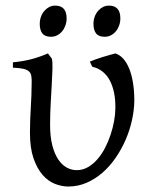

<svg xmlns="http://www.w3.org/2000/svg" viewBox="-20 -663 548 698"><path d="M468.3 -296.4Q467.8 -262.2 459.7 -225.8Q451.7 -189.5 436.8 -155Q421.9 -120.6 400.6 -89.6Q379.4 -58.6 352.8 -35.4Q326.2 -12.2 294.7 1.5Q263.2 15.1 228 15.1Q204.6 15.1 179.7 5.4Q154.8 -4.4 134.8 -27.3Q114.7 -50.3 101.8 -87.6Q88.9 -125 88.9 -180.2Q88.9 -206.1 89.8 -228.3Q90.8 -250.5 92 -272.5Q93.3 -294.4 94.2 -317.4Q95.2 -340.3 95.2 -367.2Q95.2 -380.4 93.3 -389.4Q91.3 -398.4 84.2 -404.3Q77.1 -410.2 63.7 -413.1Q50.3 -416 26.9 -417V-436.5Q60.5 -439.5 90.8 -447Q121.1 -454.6 154.3 -468.8L168.5 -449.7Q171.4 -437 170.7 -413.1Q169.9 -389.2 168.2 -357.2Q166.5 -325.2 164.3 -287.1Q162.1 -249 162.1 -209Q162.1 -165.5 170.2 -134.5Q178.2 -103.5 191.7 -83.5Q205.1 -63.5 222.4 -54Q239.7 -44.4 258.8 -44.4Q280.8 -44.4 299.8 -55.4Q318.8 -66.4 334.5 -84.5Q350.1 -102.5 362.1 -125.7Q374 -148.9 382.3 -174.1Q390.6 -199.2 395 -224.1Q399.4 -249 399.4 -270Q399.9 -299.8 394.8 -325.2Q389.6 -350.6 379.4 -370.1Q369.1 -389.6 353 -402.6Q336.9 -415.5 315.4 -420.4L306.6 -439Q315.9 -442.9 327.9 -447.3Q339.8 -451.7 352.8 -455.6Q365.7 -459.5 377.9 -462.9Q390.1 -466.3 399.4 -468.8Q415 -463.9 427.7 -450Q440.4 -436 449.5 -414.1Q458.5 -392.1 463.4 -362.5Q468.3 -333 468.3 -296.4ZM417.5 -596.2Q417.5 -582.5 413.1 -570.3Q408.7 -558.1 401.1 -549.1Q393.6 -540 383.3 -534.7Q373 -529.3 360.8 -529.3Q338.9 -529.3 329.3 -541.5Q319.8 -553.7 319.8 -576.2Q319.8 -589.8 324.2 -602.1Q328.6 -614.3 336.4 -623.3Q344.2 -632.3 354.2 -637.5Q364.3 -642.6 376 -642.6Q417.5 -642.6 417.5 -596.2ZM222.2 -596.2Q222.2 -582.5 217.8 -570.3Q213.4 -558.1 205.8 -549.1Q198.2 -540 188 -534.7Q177.7 -529.3 165.5 -529.3Q143.6 -529.3 134 -541.5Q124.5 -553.7 124.5 -576.2Q124.5 -589.8 128.9 -602.1Q133.3 -614.3 141.1 -623.3Q148.9 -632.3 158.9 -637.5Q168.9 -642.6 180.7 -642.6Q222.2 -642.6 222.2 -596.2Z"/></svg>

Font: Noto Serif Devanagari
Style: Bold
Weight: 700
Designer: Monotype Design Team
Foundry: Monotype Imaging Inc.
Version: Version 1.01